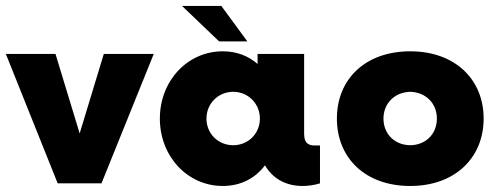

<svg xmlns="http://www.w3.org/2000/svg" viewBox="-25 -615 1667 644"><path d="M323.2 -434.1 242.2 -167.5 161.1 -434.1H-5.4L168.5 0H315.4L490.7 -434.1Z M804.7 -476.1 717.3 -595.2H585.4L710 -476.1ZM1031.7 -127C1014.2 -127 995.1 -130.9 995.1 -166V-434.1H838.9V-400.4C808.6 -427.2 769 -442.9 722.2 -442.9C604 -442.9 511.2 -344.2 511.2 -217.3C511.2 -90.3 604 8.8 722.2 8.8C783.2 8.8 831.5 -17.6 863.8 -60.5C889.6 -15.6 934.6 8.8 989.7 8.8C1007.8 8.8 1027.8 6.3 1048.3 0V-127ZM757.3 -127.9C707 -127.9 667.5 -166.5 667.5 -217.3C667.5 -267.6 707 -307.1 757.3 -307.1C807.1 -307.1 846.7 -267.6 846.7 -217.3C846.7 -166.5 807.1 -127.9 757.3 -127.9Z M1351.1 8.8C1501.5 8.8 1597.2 -85.9 1597.2 -217.3C1597.2 -348.6 1501.5 -442.9 1351.1 -442.9C1199.2 -442.9 1105 -348.6 1105 -217.3C1105 -85.9 1199.2 8.8 1351.1 8.8ZM1351.1 -127.9C1298.3 -128.4 1261.2 -166 1261.2 -217.3C1261.2 -268.1 1298.3 -305.7 1351.1 -307.1C1403.3 -305.7 1440.4 -268.1 1440.4 -217.3C1440.4 -166 1403.3 -128.4 1351.1 -127.9Z"/></svg>

Font: Now Black
Style: Regular
Weight: 400
Designer: Alfredo Marco Pradil
Foundry: Alfredo Marco Pradil
Version: Version 1.200;hotconv 1.0.109;makeotfexe 2.5.65596